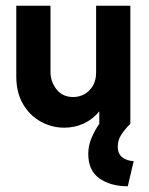

<svg xmlns="http://www.w3.org/2000/svg" viewBox="-20 -437 526 678"><path d="M431.2 220.8Q370.8 220.8 331.2 193.1Q291.7 165.3 291.7 106.2Q291.7 78.5 302.4 52.1Q313.2 25.7 330.6 0V-43.8Q308.3 -16 276 -1Q243.8 13.9 206.9 13.9Q163.2 13.9 124.3 -7.3Q85.4 -28.5 61.5 -69.1Q37.5 -109.7 37.5 -167.4V-416.7H158.3V-183.3Q158.3 -148.6 179.5 -121.5Q200.7 -94.4 238.9 -94.4Q259.7 -94.4 278.1 -104.5Q296.5 -114.6 308 -134Q319.4 -153.5 319.4 -181.9V-416.7H440.3V0Q420.1 20.1 408 39.2Q395.8 58.3 395.8 80.6Q395.8 106.2 412.2 118.8Q428.5 131.2 452.1 131.9Z"/></svg>

Font: Afacad Flux
Style: Regular
Weight: 400
Designer: Kristian Moeller
Foundry: Dicotype
Version: Version 1.100